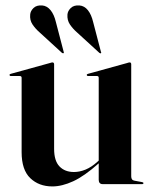

<svg xmlns="http://www.w3.org/2000/svg" viewBox="-20 -677 560 706"><path d="M343 -15.5V-80.5V-83V-391Q343 -394 341.5 -395.8Q340 -397.5 336 -397.5H304Q301.5 -397.5 300.2 -398.8Q299 -400 299 -401Q299 -403 300.2 -404Q301.5 -405 303.5 -405.5L446.5 -445Q451 -446.5 453 -447Q455 -447.5 457 -447.5Q460 -447.5 461.2 -445.5Q462.5 -443.5 462.5 -441V-28.5Q462.5 -21.5 465.5 -17.5Q468.5 -13.5 475 -12.5L502 -7.5Q505 -7 506.2 -6Q507.5 -5 507.5 -3.5Q507.5 -2 506.2 -1Q505 0 503 0H357Q350.5 0 346.8 -4Q343 -8 343 -15.5ZM59.5 -117.5V-391Q59.5 -394 57.8 -395.8Q56 -397.5 52 -397.5H19.5Q17.5 -397.5 16.2 -398.8Q15 -400 15 -401Q15 -403 16.2 -404Q17.5 -405 19.5 -405.5L162.5 -445Q167.5 -446.5 169.2 -447Q171 -447.5 173 -447.5Q176 -447.5 177.5 -445.5Q179 -443.5 179 -441V-129.5Q179 -85.5 198.8 -65Q218.5 -44.5 252 -44.5Q273 -44.5 294.8 -53.5Q316.5 -62.5 338 -82L355 -97.5L360.5 -92L342.5 -76Q290.5 -29.5 249.2 -10.5Q208 8.5 172.5 8.5Q123 8.5 91.2 -22Q59.5 -52.5 59.5 -117.5ZM185.5 -596 214 -487Q214.5 -485.5 214.8 -484Q215 -482.5 214 -481.5Q213 -481 211.2 -481.2Q209.5 -481.5 208 -482.5L125.5 -558Q110 -571.5 99.5 -587.2Q89 -603 91 -623.5Q92 -636.5 103.2 -647.5Q114.5 -658.5 135 -657Q153 -655.5 166 -639.5Q179 -623.5 185.5 -596ZM322.5 -596 351 -487Q352 -485 352.2 -483.8Q352.5 -482.5 351 -481.5Q350 -480.5 348.5 -481Q347 -481.5 345.5 -482.5L263 -558Q247.5 -571.5 237 -587.2Q226.5 -603 228 -623.5Q229 -636.5 240.2 -647.5Q251.5 -658.5 272 -657Q290.5 -655.5 303.2 -639.5Q316 -623.5 322.5 -596Z"/></svg>

Font: Fraunces 120pt SemiBold
Style: Regular
Weight: 600
Version: Version 1.000;[b76b70a41]